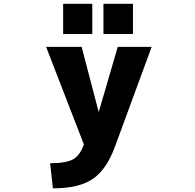

<svg xmlns="http://www.w3.org/2000/svg" viewBox="-20 -774 1040 1023"><path d="M261.7 229.5 247.1 95.7Q335.9 95.7 372.1 73.2Q408.2 50.8 426.8 -4.9L225.6 -524.4H415L505.9 -176.8L607.4 -524.4H788.1L593.8 3.9Q548.8 128.9 474.6 179.2Q400.4 229.5 261.7 229.5ZM316.4 -592.8V-753.9H471.7V-592.8ZM531.2 -592.8V-753.9H688.5V-592.8Z"/></svg>

Font: GenEi Gothic M Heavy
Style: Regular
Weight: 800
Designer: o_tamon (Modified); [Source Han Sans]
Ryoko NISHIZUKA  (kana & ideographs); Paul D. Hunt (Latin, Greek & Cyrillic); Wenl
Version: Version 1.1a;Original Version 1.004